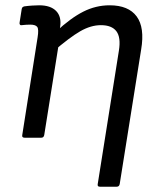

<svg xmlns="http://www.w3.org/2000/svg" viewBox="-20 -520 604 725"><path d="M357 185Q347 185 349 175L429 -329Q437 -379 419.5 -402Q402 -425 361 -425Q323 -425 283 -402Q243 -379 178 -323L191 -400Q247 -452 294.5 -476Q342 -500 394 -500Q465 -500 496 -458Q527 -416 513 -333L432 175Q430 185 421 185ZM73 0Q62 0 64 -10L122 -379Q127 -410 120.5 -418.5Q114 -427 94 -427Q88 -427 79 -426.5Q70 -426 62 -425Q57 -424 55 -427.5Q53 -431 54 -435L62 -486Q63 -491 65.5 -493Q68 -495 72 -496Q86 -498 102 -499Q118 -500 128 -500Q171 -500 192 -478.5Q213 -457 207 -418L204 -399L202 -355L147 -10Q145 0 136 0Z"/></svg>

Font: Sofia Sans Hairline
Style: Italic
Weight: 1
Italic angle: -9°
Designer: Botio Nikoltchev, Ani Petrova
Foundry: lettersoup
Version: Version 4.102